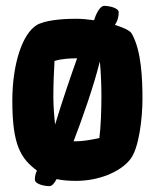

<svg xmlns="http://www.w3.org/2000/svg" viewBox="-20 -601 528 655"><path d="M429 -487C423 -497 401 -507 372 -516C381 -529 385 -544 385 -559C385 -574 353 -581 335 -581C322 -581 308 -556 301 -532C279 -535 258 -537 240 -537C210 -537 152 -535 117 -521C113 -520 110 -518 106 -516C56 -486 22 -382 22 -257C22 -103 52 -60 106 -19C101 -9 99 1 99 12C99 27 131 34 149 34C157 34 166 24 173 10C196 15 219 16 240 16C315 16 389 -13 424 -57C454 -94 466 -197 466 -263C466 -329 463 -429 429 -487ZM243 -402C221 -340 191 -253 168 -176C165 -204 162 -238 162 -272C162 -315 164 -358 166 -393C191 -401 223 -402 240 -402ZM231 -119C261 -197 299 -305 320 -389H321C324 -354 326 -313 326 -272C326 -228 324 -168 319 -130C287 -123 259 -119 240 -119Z"/></svg>

Font: Manosque
Style: Regular
Weight: 400
Designer: Ariel Martín Pérez
Foundry: Ariel Martín Pérez
Version: Version 1.005;hotconv 1.0.109;makeotfexe 2.5.65596